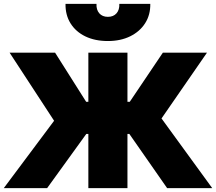

<svg xmlns="http://www.w3.org/2000/svg" viewBox="-26 -972 1117 992"><path d="M837.5 0 586.5 -360 815.5 -700H1043.5L808.5 -360L1070.5 0ZM-6.5 0 253.5 -348 23.5 -700H258.5L475.5 -357L217.5 0ZM430.5 0V-280H310.5V-446H430.5V-700H632.5V-446H753.5V-280H632.5V0ZM531.5 -760Q464.5 -760 415 -784Q365.5 -808 338.5 -851.2Q311.5 -894.5 312.5 -952H472.5Q471 -921.5 487 -903.2Q503 -885 531.5 -885Q560 -885 576 -903.2Q592 -921.5 590.5 -952H750.5Q751.5 -895.5 724 -852.2Q696.5 -809 646.8 -784.5Q597 -760 531.5 -760Z"/></svg>

Font: Geologica Roman Black
Style: Regular
Weight: 900
Designer: Sindre Bremnes, Frode Helland
Foundry: Monokrom Skriftforlag AS
Version: Version 1.010;gftools[0.9.28]